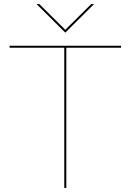

<svg xmlns="http://www.w3.org/2000/svg" viewBox="-20 -921 640 941"><path d="M295 -687H27V-697H573V-687H305V0H295ZM159 -901H173L300 -775L427 -901H441L300 -761Z"/></svg>

Font: HK Grotesk Thin
Style: Regular
Weight: 100
Designer: Alfredo Marco Pradil
Foundry: Hanken Design Co.
Version: Version 3.001